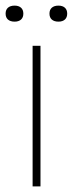

<svg xmlns="http://www.w3.org/2000/svg" viewBox="-66 -663 259 683"><path d="M50 -500V0H78V-500ZM-46 -614C-46 -597 -35 -586 -14 -586C6 -586 17 -597 17 -614V-615C17 -632 6 -643 -14 -643C-35 -643 -46 -632 -46 -615ZM110 -614C110 -597 121 -586 142 -586C162 -586 173 -597 173 -614V-615C173 -632 162 -643 142 -643C121 -643 110 -632 110 -615Z"/></svg>

Font: LT Wave Thin
Style: Regular
Weight: 100
Designer: Daniel Lyons
Version: Version 2.5 (Glyphs App)